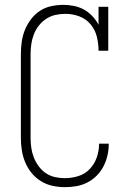

<svg xmlns="http://www.w3.org/2000/svg" viewBox="-20 -763 540 791"><path d="M247 8Q221 8 196 2.5Q171 -3 149 -16.5Q127 -30 110.5 -50Q94 -70 84 -94Q74 -118 70 -143.5Q66 -169 66 -195V-540Q66 -565 69.5 -590.5Q73 -616 82.5 -639.5Q92 -663 107.5 -683.5Q123 -704 144 -718Q165 -732 190.5 -737.5Q216 -743 241 -743Q263 -743 285 -738.5Q307 -734 326 -723.5Q345 -713 360.5 -696.5Q376 -680 386 -661V-735H426V-554H386Q386 -583 379 -611.5Q372 -640 353.5 -662.5Q335 -685 307 -695.5Q279 -706 250 -706Q229 -706 208.5 -701.5Q188 -697 170.5 -685.5Q153 -674 140 -657.5Q127 -641 119.5 -621.5Q112 -602 109 -581.5Q106 -561 106 -540V-195Q106 -174 109 -153.5Q112 -133 119.5 -114Q127 -95 139.5 -78Q152 -61 169 -49.5Q186 -38 206.5 -33.5Q227 -29 247 -29Q275 -29 302.5 -37.5Q330 -46 349.5 -66.5Q369 -87 378.5 -114Q388 -141 388 -169Q388 -170 388 -170.5Q388 -171 388 -171H428Q428 -170 428 -169.5Q428 -169 428 -169Q428 -145 422.5 -121.5Q417 -98 406 -77Q395 -56 378 -39Q361 -22 339.5 -11Q318 0 294.5 4Q271 8 247 8Z"/></svg>

Font: Iosevka Slab Extralight
Style: Regular
Weight: 200
Monospace: yes
Designer: Belleve Invis
Foundry: Belleve Invis
Version: Version 11.1.1; ttfautohint (v1.8.3)